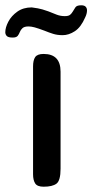

<svg xmlns="http://www.w3.org/2000/svg" viewBox="-40 -706 349 726"><path d="M189 -68Q189 -23 173.5 -11.5Q158 0 125 0Q101 0 93 -12.5Q85 -25 85 -47V-455Q85 -478 93 -490Q101 -502 125 -502Q189 -502 189 -435ZM68 -606Q52 -606 45 -599.5Q38 -593 35 -585Q32 -577 27 -570.5Q22 -564 8 -564Q-9 -564 -14.5 -570Q-20 -576 -20 -584Q-20 -602 -8.5 -624Q3 -646 25.5 -662Q48 -678 80 -678Q88 -677 103 -674.5Q118 -672 143 -663Q160 -656 174.5 -650.5Q189 -645 205 -645Q219 -645 225 -650Q231 -655 235 -662Q240 -670 245 -678Q250 -686 267 -686Q279 -686 284 -680.5Q289 -675 289 -667Q289 -654 282 -640Q266 -603 243 -588Q220 -573 197 -573Q177 -573 161 -578Q145 -583 128 -590Q104 -599 91 -602.5Q78 -606 68 -606Z"/></svg>

Font: Marmelad
Style: Regular
Weight: 400
Designer: Manvel Shmavonyan
Foundry: Cyreal
Version: Version 1.110; ttfautohint (v1.8.4.7-5d5b)